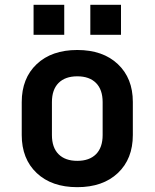

<svg xmlns="http://www.w3.org/2000/svg" viewBox="-20 -766 640 795"><path d="M300 9Q194 9 132 -49.5Q70 -108 70 -207V-343Q70 -442 132 -500.5Q194 -559 300 -559Q406 -559 468 -500.5Q530 -442 530 -344V-207Q530 -108 468 -49.5Q406 9 300 9ZM300 -100Q350 -100 377.5 -127.5Q405 -155 405 -207V-343Q405 -395 377.5 -422.5Q350 -450 300 -450Q250 -450 222.5 -422.5Q195 -395 195 -343V-207Q195 -155 222.5 -127.5Q250 -100 300 -100ZM119 -746H246V-622H119ZM354 -746H481V-622H354Z"/></svg>

Font: Tiny
Style: Bold
Weight: 700
Monospace: yes
Designer: Philipp Nurullin, Konstantin Bulenkov
Foundry: JetBrains
Version: Version 2.251; ttfautohint (v1.8.4.7-5d5b)